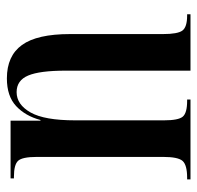

<svg xmlns="http://www.w3.org/2000/svg" viewBox="-28 -560 587 572"><g transform="rotate(-90 266.0 -273.5)"><path d="M18 0H256V-10H252Q216 -10 205 -23Q194 -36 194 -79V-344Q194 -435 217.5 -476.5Q241 -518 278 -518Q313 -518 327.5 -483.5Q342 -449 342 -372V0H510V-10H506Q472 -10 461.5 -24Q451 -38 451 -82V-359Q451 -457 418.5 -502Q386 -547 319 -547Q266 -547 236.5 -519.5Q207 -492 195 -447H193V-536H21V-526H26Q62 -526 73.5 -513.5Q85 -501 85 -458V-81Q85 -37 73 -23.5Q61 -10 23 -10H18Z"/></g></svg>

Font: Noto Serif Display Condensed Semi
Style: Regular
Weight: 600
Width: 3
Designer: Monotype Design Team
Foundry: Monotype Imaging Inc.
Version: Version 1.900